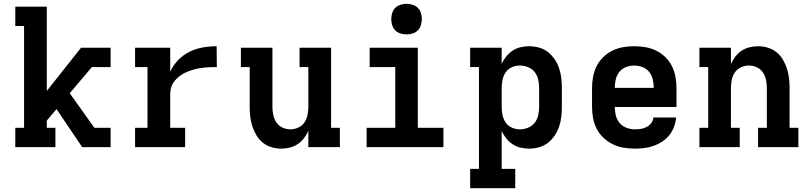

<svg xmlns="http://www.w3.org/2000/svg" viewBox="-20 -770 4240 1005"><path d="M410 0 276 -199 225 -139V-101H270V0H60V-101H106V-634H60V-735H225V-294L404 -520H559V-419H461L345 -282L474 -101H559V0Z M687 0V-101H752V-419H687V-520H871V-394Q886 -428 912 -455Q938 -482 971 -498.5Q1004 -515 1040.5 -521.5Q1077 -528 1114 -528L1115 -419Q1099 -419 1083 -418.5Q1067 -418 1051.5 -416.5Q1036 -415 1020 -412Q1004 -409 989 -404.5Q974 -400 959.5 -394Q945 -388 931.5 -379.5Q918 -371 906.5 -360Q895 -349 886.5 -336Q878 -323 874.5 -307Q871 -291 871 -276V-101H949V0Z M1452 8Q1426 8 1401 0.5Q1376 -7 1356 -23Q1336 -39 1322.5 -61.5Q1309 -84 1301 -108.5Q1293 -133 1290 -158.5Q1287 -184 1287 -210V-419H1241V-520H1406V-210Q1406 -189 1410.5 -167.5Q1415 -146 1427 -128.5Q1439 -111 1459 -102Q1479 -93 1500 -93Q1521 -93 1541 -102Q1561 -111 1573 -128.5Q1585 -146 1589.5 -167.5Q1594 -189 1594 -210V-419H1548V-520H1713V-101H1759V0H1594V-85Q1585 -65 1571 -46.5Q1557 -28 1538 -15.5Q1519 -3 1496.5 2.5Q1474 8 1452 8Z M1899 0V-101H2049V-419H1915V-520H2167V-101H2301V0ZM2108 -590Q2092 -590 2076 -595Q2060 -600 2049 -611Q2038 -622 2033 -638Q2028 -654 2028 -670Q2028 -686 2033 -702Q2038 -718 2049 -729Q2060 -740 2076 -745Q2092 -750 2108 -750Q2124 -750 2140 -745Q2156 -740 2167 -729Q2178 -718 2183 -702Q2188 -686 2188 -670Q2188 -654 2183 -638Q2178 -622 2167 -611Q2156 -600 2140 -595Q2124 -590 2108 -590Z M2441 215V114H2487V-419H2441V-520H2606V-435Q2615 -456 2629.5 -474Q2644 -492 2662.5 -504.5Q2681 -517 2703.5 -522.5Q2726 -528 2749 -528Q2775 -528 2801 -521Q2827 -514 2847.5 -498Q2868 -482 2883 -460Q2898 -438 2906.5 -413Q2915 -388 2918 -362Q2921 -336 2921 -310V-210Q2921 -184 2918 -158Q2915 -132 2906.5 -107Q2898 -82 2883 -60Q2868 -38 2847.5 -22Q2827 -6 2801 1Q2775 8 2749 8Q2726 8 2703.5 2.5Q2681 -3 2662.5 -15.5Q2644 -28 2629.5 -46Q2615 -64 2606 -85V114H2677V215ZM2701 -93Q2723 -93 2744 -101.5Q2765 -110 2778.5 -127Q2792 -144 2797 -166Q2802 -188 2802 -210V-310Q2802 -332 2797 -354Q2792 -376 2778.5 -393Q2765 -410 2744 -418.5Q2723 -427 2701 -427Q2679 -427 2659 -418Q2639 -409 2627 -391.5Q2615 -374 2610.5 -352.5Q2606 -331 2606 -310V-210Q2606 -189 2610.5 -167.5Q2615 -146 2627 -128.5Q2639 -111 2659 -102Q2679 -93 2701 -93Z M3303 8Q3273 8 3243.5 3Q3214 -2 3187.5 -15Q3161 -28 3139 -48.5Q3117 -69 3103.5 -95.5Q3090 -122 3084.5 -151Q3079 -180 3079 -210V-310Q3079 -339 3084.5 -368.5Q3090 -398 3103 -424Q3116 -450 3137.5 -471Q3159 -492 3185.5 -505Q3212 -518 3241.5 -523Q3271 -528 3300 -528Q3329 -528 3358.5 -523Q3388 -518 3414.5 -505Q3441 -492 3462.5 -471Q3484 -450 3497 -424Q3510 -398 3515.5 -368.5Q3521 -339 3521 -310V-210H3198Q3198 -187 3203.5 -165Q3209 -143 3223.5 -126Q3238 -109 3259.5 -101Q3281 -93 3303 -93Q3319 -93 3335 -95.5Q3351 -98 3365 -105.5Q3379 -113 3389 -126Q3399 -139 3400 -155H3519Q3517 -130 3508 -106Q3499 -82 3483.5 -62.5Q3468 -43 3446.5 -29Q3425 -15 3401.5 -6.5Q3378 2 3353 5Q3328 8 3303 8ZM3402 -310Q3402 -332 3397 -354Q3392 -376 3378 -393.5Q3364 -411 3343 -419Q3322 -427 3300 -427Q3278 -427 3257 -419Q3236 -411 3222 -393.5Q3208 -376 3203 -354Q3198 -332 3198 -310Z M3641 0V-101H3687V-419H3641V-520H3806V-435Q3815 -455 3829 -473.5Q3843 -492 3862 -504.5Q3881 -517 3903.5 -522.5Q3926 -528 3948 -528Q3974 -528 3999 -520.5Q4024 -513 4044 -497Q4064 -481 4077.5 -458.5Q4091 -436 4099 -411.5Q4107 -387 4110 -361.5Q4113 -336 4113 -310V-101H4159V0H3948V-101H3994V-310Q3994 -331 3989.5 -352.5Q3985 -374 3973 -391.5Q3961 -409 3941 -418Q3921 -427 3900 -427Q3879 -427 3859 -418Q3839 -409 3827 -391.5Q3815 -374 3810.5 -352.5Q3806 -331 3806 -310V-101H3852V0Z"/></svg>

Font: Iosevka Plex Etoile
Style: Bold
Weight: 700
Designer: Belleve Invis
Foundry: Belleve Invis
Version: Version 25.1.1; ttfautohint (v1.8.4)